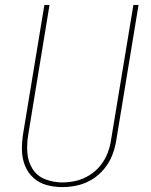

<svg xmlns="http://www.w3.org/2000/svg" viewBox="-20 -755 616 783"><path d="M234 8Q265 8 296 1Q327 -6 355 -23Q383 -40 404.5 -66Q426 -92 437.5 -121.5Q449 -151 454 -182L545 -735H524L433 -185Q429 -157 418.5 -130Q408 -103 389 -79.5Q370 -56 344 -40Q318 -24 290 -17.5Q262 -11 234 -11Q198 -11 164.5 -24Q131 -37 112.5 -66.5Q94 -96 91.5 -132.5Q89 -169 95 -205L182 -735H161L74 -208Q69 -175 69.5 -142.5Q70 -110 81.5 -80.5Q93 -51 116 -30Q139 -9 170 -0.5Q201 8 234 8Z"/></svg>

Font: Iosevka Sparkle Thin
Style: Italic
Weight: 100
Italic angle: -9°
Designer: Belleve Invis
Foundry: Belleve Invis
Version: Version 4.5.0; ttfautohint (v1.8.3)